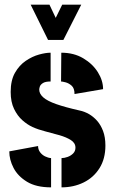

<svg xmlns="http://www.w3.org/2000/svg" viewBox="-20 -802 494 827"><path d="M187 -630 112 -782H193L220 -725L248 -782H330L253 -630ZM245 5V-121Q257 -121 271 -126Q285 -131 295 -141Q305 -151 305 -166Q305 -186 285.5 -198.5Q266 -211 236.5 -219.5Q207 -228 175.5 -236Q144 -244 120 -255Q98 -265 76.5 -284Q55 -303 40.5 -333Q26 -363 26 -406Q26 -456 44.5 -488.5Q63 -521 91 -540Q119 -559 148 -567Q177 -575 198 -575V-451Q175 -451 164.5 -444Q154 -437 151.5 -429Q149 -421 149 -416Q149 -398 166.5 -382.5Q184 -367 222.5 -353.5Q261 -340 323 -326Q343 -322 362.5 -311Q382 -300 398 -282Q414 -264 424 -237.5Q434 -211 434 -175Q434 -118 408.5 -77.5Q383 -37 340 -16Q297 5 245 5ZM200 5Q136 5 96.5 -19Q57 -43 38.5 -78.5Q20 -114 20 -150L144 -173Q144 -158 152.5 -146.5Q161 -135 174 -128.5Q187 -122 200 -121ZM301 -397Q301 -422 288.5 -433Q276 -444 262 -447.5Q248 -451 243 -451L244 -575Q298 -575 338.5 -551Q379 -527 401.5 -491Q424 -455 424 -418Z"/></svg>

Font: Stick No Bills ExtraBold
Style: Regular
Weight: 800
Version: Version 2.000